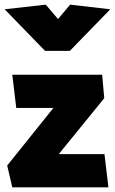

<svg xmlns="http://www.w3.org/2000/svg" viewBox="-23 -807 495 827"><path d="M417 -485H30L47 -342H207L8 -94L30 0H444L427 -143H230L426 -384ZM227 -725 174 -787 -3 -767 171 -588H278L452 -767L279 -787Z"/></svg>

Font: Catamaran Black
Style: Regular
Weight: 900
Designer: Pria Ravichandran
Version: Version 2.000